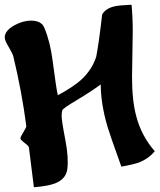

<svg xmlns="http://www.w3.org/2000/svg" viewBox="-45 -790 673 810"><path d="M608 -152Q582 -121 545 -106Q523 -97 467 -87Q419 -220 408 -257Q380 -354 380 -434Q349 -410 278 -367Q219 -332 218 -325Q215 -315 215 -302Q215 -280 231 -198Q245 -124 239 -76Q233 -35 189 -17Q159 -5 98 0Q92 -47 77 -168Q76 -174 59 -187Q42 -200 41 -206Q41 -212 53.5 -232Q66 -252 66 -258Q47 -404 11 -553Q8 -564 -9 -593Q-25 -619 -25 -632Q-25 -661 17 -684Q53 -703 85 -703Q130 -703 142 -673Q167 -613 177 -534Q193 -411 199 -388Q265 -424 297 -453Q343 -495 361 -551Q372 -607 386 -729Q400 -754 437 -763Q458 -768 510 -770Q515 -718 515 -656Q515 -624 513.5 -561Q512 -498 512 -466Q512 -365 530 -299Q552 -216 608 -152Z"/></svg>

Font: To Be Continued
Style: Regular
Weight: 400
Version: Macromedia Fontographer 4.1.4 9/2/97